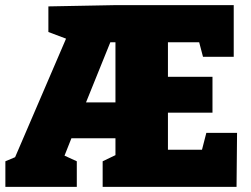

<svg xmlns="http://www.w3.org/2000/svg" viewBox="-20 -730 979 750"><path d="M1 0V-100L39 -116L238 -579L169 -605V-705L432 -710H893V-508H773L758 -565H636V-430H810V-290H636V-145H769L786 -211H906L904 0H381V-100L431 -124V-190H259L232 -122L280 -100V0ZM316 -330H431V-565H411Z"/></svg>

Font: Bitter Black
Style: Regular
Weight: 900
Designer: Sol Matas, and Bitter project Authors
Foundry: Sol Matas
Version: Version 2.001